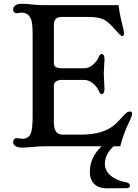

<svg xmlns="http://www.w3.org/2000/svg" viewBox="-20 -790 743 1037"><path d="M465.3 137.7Q465.3 60.1 528.8 0H222.2Q202.1 0 187.5 1L130.9 5.9Q116.2 7.3 99.9 7.3Q83.5 7.3 74.5 4.2Q65.4 1 60.5 -3.4Q50.8 -11.7 50.8 -20.8Q50.8 -29.8 55.7 -36.9Q60.5 -43.9 69.8 -43.9L101.1 -40.5Q134.8 -40.5 146.5 -70.3Q156.2 -94.7 156.2 -161.1V-602.1Q156.2 -667 147.2 -687Q138.2 -707 125.7 -714.4Q113.3 -721.7 93.8 -721.7L69.8 -718.8Q60.5 -718.8 55.7 -725.1Q50.8 -731.4 50.8 -737.8Q50.8 -744.1 53 -749.3Q55.2 -754.4 60.5 -758.8Q72.8 -769.5 94.5 -769.5Q116.2 -769.5 128.9 -768.6L154.3 -765.6Q189.9 -762.2 216.8 -762.2H620.6Q624 -726.6 633.3 -687L646.5 -631.8Q649.9 -615.7 649.9 -608.9Q649.9 -595.2 639.6 -595.2Q633.3 -595.2 616.2 -614.3Q616.2 -614.3 586.9 -646.5Q559.6 -675.3 543.2 -682.9Q526.9 -690.4 513.7 -693.4Q489.3 -698.7 448.7 -698.7H316.9Q290.5 -698.7 280.8 -687.5Q271 -676.3 271 -655.3V-447.3Q271 -421.4 314 -421.4H434.6Q468.8 -421.4 497.1 -455.6Q506.8 -467.3 511.7 -478.8Q516.6 -490.2 519.8 -494.1Q522.9 -498 528.8 -498Q544.4 -498 544.4 -470.7L540.5 -392.1L544.4 -309.6Q544.4 -282.2 528.8 -282.2Q522.9 -282.2 520 -286.4Q517.1 -290.5 512.2 -302Q507.3 -313.5 497.3 -325Q487.3 -336.4 476.6 -343.8Q456.1 -358.4 434.6 -358.4H313.5Q293 -358.4 282 -349.6Q271 -340.8 271 -328.1V-128.9Q271 -63 316.9 -63H418.9Q539.6 -63 600.1 -117.2Q617.7 -133.3 633.3 -150.4L650.4 -168.9Q666.5 -185.1 672.1 -186Q677.7 -187 681.6 -187.5Q707 -189 678.2 -132.8Q648.9 -74.2 629.4 0H593.3Q546.4 44.4 546.4 93.8Q546.4 147.9 608.4 178.2Q630.4 189 662.6 194.8Q682.1 200.2 682.1 212.4Q682.1 217.8 677.7 221.9Q673.3 226.1 666 226.1L558.1 227.1Q493.2 227.1 472.7 179.2Q465.3 162.1 465.3 137.7Z"/></svg>

Font: Stoke
Style: Regular
Weight: 400
Designer: Nicole Fally
Foundry: Nicole Fally
Version: Version 1.002